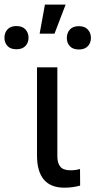

<svg xmlns="http://www.w3.org/2000/svg" viewBox="-69 -827 424 852"><path d="M0 0ZM185.5 -528.3V-133.3Q185.5 -102.5 199 -86.9Q212.4 -71.3 243.7 -71.3Q267.1 -71.3 286.1 -77.1L286.6 -3.4Q252.4 5.9 216.8 5.9Q95.2 5.9 95.2 -137.7V-528.3ZM130.4 -806.6H222.2L172.9 -677.7H106.9ZM-49.3 -659.7Q-49.3 -681.6 -35.9 -696.5Q-22.5 -711.4 3.9 -711.4Q30.3 -711.4 43.9 -696.5Q57.6 -681.6 57.6 -659.7Q57.6 -637.7 43.9 -623Q30.3 -608.4 3.9 -608.4Q-22.5 -608.4 -35.9 -623Q-49.3 -637.7 -49.3 -659.7ZM227.5 -658.7Q227.5 -680.7 241 -695.8Q254.4 -710.9 280.8 -710.9Q307.1 -710.9 320.8 -695.8Q334.5 -680.7 334.5 -658.7Q334.5 -636.7 320.8 -622.1Q307.1 -607.4 280.8 -607.4Q254.4 -607.4 241 -622.1Q227.5 -636.7 227.5 -658.7Z"/></svg>

Font: Roboto
Style: Regular
Weight: 400
Designer: Google
Version: Version 2.134; 2016; ttfautohint (v1.6)